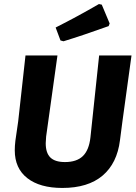

<svg xmlns="http://www.w3.org/2000/svg" viewBox="-20 -919 674 949"><path d="M469 -899 483 -896 522 -803 517 -790Q389 -744 294 -715L279 -719L255 -783Q364 -838 469 -899ZM630 -645 585 -318 573 -226Q559 -112 487 -51Q415 10 288 10Q177 10 115 -38.5Q53 -87 53 -176Q53 -198 56 -223L70 -320L106 -645H264L208 -244Q206 -220 206 -211Q206 -163 229 -140.5Q252 -118 301 -118Q359 -118 389.5 -147.5Q420 -177 427 -240L470 -645Z"/></svg>

Font: Alegreya Sans ExtraBold
Style: Italic
Weight: 800
Italic angle: -7°
Designer: Juan Pablo del Peral
Foundry: Huerta Tipografica
Version: Version 2.007